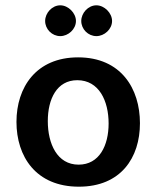

<svg xmlns="http://www.w3.org/2000/svg" viewBox="-20 -691 589 723"><path d="M274 -475C116 -475 42 -362 42 -232C42 -102 115 12 277 12C435 12 507 -97 507 -227C507 -357 436 -475 274 -475ZM276 -71C195 -71 160 -150 160 -235C160 -318 194 -389 271 -389C353 -389 389 -311 389 -226C389 -143 354 -71 276 -71ZM150 -612C150 -581 176 -555 207 -555C237 -555 266 -581 266 -612C266 -642 237 -671 207 -671C176 -671 150 -642 150 -612ZM286 -612C286 -581 312 -555 343 -555C373 -555 402 -581 402 -612C402 -642 373 -671 343 -671C312 -671 286 -642 286 -612Z"/></svg>

Font: Quattrocento Sans
Style: Bold
Weight: 700
Designer: Pablo Impallari
Foundry: Pablo Impallari, Igino Marini, Brenda Gallo
Version: Version 2.000